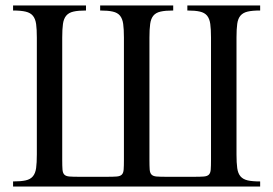

<svg xmlns="http://www.w3.org/2000/svg" viewBox="-20 -682 999 702"><path d="M27.8 0V-18.6Q56.6 -18.6 74 -22.5Q91.3 -26.4 100.3 -37.4Q109.4 -48.3 112.1 -67.6Q114.7 -86.9 114.7 -117.7V-544.4Q114.7 -574.7 112.1 -594Q109.4 -613.3 100.3 -624.3Q91.3 -635.3 74 -639.4Q56.6 -643.6 27.8 -643.6V-662.1H294.4V-643.6Q265.6 -643.6 248.5 -639.6Q231.4 -635.7 222.2 -624.8Q212.9 -613.8 210.2 -594.5Q207.5 -575.2 207.5 -544.4V-98.1Q207.5 -74.7 208.5 -62Q209.5 -49.3 215.3 -43.5Q221.2 -37.6 233.9 -36.6Q246.6 -35.6 270 -35.6H370.1Q393.6 -35.6 406.5 -36.6Q419.4 -37.6 425.3 -43.5Q431.2 -49.3 432.1 -62Q433.1 -74.7 433.1 -98.1V-544.4Q433.1 -575.2 430.4 -594.5Q427.7 -613.8 418.7 -624.8Q409.7 -635.7 392.3 -639.6Q375 -643.6 346.2 -643.6V-662.1H613.3V-643.6Q584.5 -643.6 567.1 -639.6Q549.8 -635.7 540.8 -624.8Q531.7 -613.8 529.1 -594.5Q526.4 -575.2 526.4 -544.4V-98.1Q526.4 -74.7 527.3 -62Q528.3 -49.3 534.2 -43.5Q540 -37.6 552.7 -36.6Q565.4 -35.6 588.9 -35.6H689Q712.4 -35.6 725.1 -36.6Q737.8 -37.6 743.7 -43.5Q749.5 -49.3 750.5 -62Q751.5 -74.7 751.5 -98.1V-544.4Q751.5 -575.2 748.8 -594.5Q746.1 -613.8 737.1 -624.8Q728 -635.7 710.9 -639.6Q693.8 -643.6 665 -643.6V-662.1H931.2V-643.6Q902.3 -643.6 885.5 -639.6Q868.7 -635.7 859.4 -625Q850.1 -614.3 847.4 -595Q844.7 -575.7 844.7 -544.4V-117.7Q844.7 -86.4 847.4 -67.1Q850.1 -47.9 859.4 -37.1Q868.7 -26.4 885.5 -22.5Q902.3 -18.6 931.2 -18.6V0Z"/></svg>

Font: Doulos SIL CyrE
Style: Regular
Weight: 400
Designer: Walt Agee, Victor Gaultney, Peter Martin, Debbi Hosken, Becca Hirsbrunner
Foundry: SIL International
Version: Version 5.000